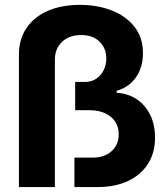

<svg xmlns="http://www.w3.org/2000/svg" viewBox="-20 -757 677 777"><path d="M56.6 0V-535.6Q56.6 -598.6 87.4 -643.8Q118.2 -689 173.6 -713.1Q229 -737.3 303.7 -737.3Q373.5 -737.3 431.2 -715.1Q488.8 -692.9 523.7 -649.2Q558.6 -605.5 558.6 -541.5Q558.6 -484.9 530.3 -444.3Q502 -403.8 452.1 -389.6V-381.8Q523.4 -376.5 565.4 -326.7Q607.4 -276.9 607.4 -200.2Q607.4 -137.2 577.9 -92.3Q548.3 -47.4 496.3 -23.7Q444.3 0 376 0H281.2V-119.1H354Q402.8 -119.1 431.6 -145.3Q460.4 -171.4 460.4 -213.4Q460.4 -257.8 428.2 -284.4Q396 -311 341.3 -311H284.2V-425.3H322.8Q349.6 -425.3 369.1 -438.2Q388.7 -451.2 399.4 -472.9Q410.2 -494.6 410.2 -520Q410.2 -561 383.1 -588.1Q356 -615.2 308.1 -615.2Q260.7 -615.2 231.4 -587.9Q202.1 -560.5 202.1 -515.6V0Z"/></svg>

Font: Inter 28pt
Style: Bold
Weight: 700
Designer: Rasmus Andersson
Foundry: rsms
Version: Version 4.001;git-66647c0bb